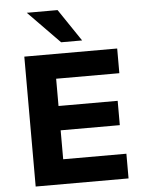

<svg xmlns="http://www.w3.org/2000/svg" viewBox="-61 -989 791 1038"><g transform="rotate(-5 334.0 -470.0)"><path d="M90 0V-705H594V-571H251V-423H572V-291H251V-134H594V0ZM295 -765 124 -940H291L409 -765Z"/></g></svg>

Font: Nunito Sans 7pt ExtraBold
Style: Regular
Weight: 800
Designer: Vernon Adams
Foundry: Vernon Adams
Version: Version 3.101;gftools[0.9.27]